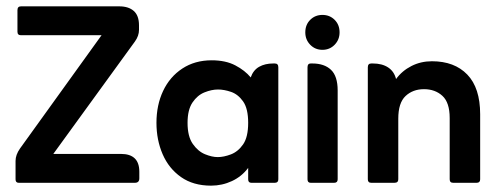

<svg xmlns="http://www.w3.org/2000/svg" viewBox="-20 -576 1577 605"><path d="M148 -91H361Q419 -91 419 -35V-14Q419 0 405 0H39Q29 0 29 -11V-69Q29 -88 43 -108L300 -465H46Q35 -465 35 -476V-544Q35 -556 46 -556H356Q385 -556 401.5 -541.5Q418 -527 418 -496V-482Q418 -463 405 -445Z M762 -47Q742 -20 711 -5.5Q680 9 645 9Q589 9 550.5 -18Q512 -45 492.5 -90Q473 -135 473 -189Q473 -245 494 -289.5Q515 -334 554.5 -360Q594 -386 647 -386Q691 -386 721.5 -370Q752 -354 770 -332Q778 -355 796.5 -365.5Q815 -376 841 -376H846Q857 -376 857 -364V-11Q857 0 846 0H772Q762 0 762 -11ZM666 -81Q685 -81 707.5 -89.5Q730 -98 746 -121Q762 -144 762 -189Q762 -234 746 -256.5Q730 -279 708 -286.5Q686 -294 667 -294Q647 -294 624.5 -285Q602 -276 586.5 -253Q571 -230 571 -189Q571 -146 587.5 -122.5Q604 -99 626 -90Q648 -81 666 -81Z M942 -474Q942 -498 957.5 -513.5Q973 -529 996 -529Q1019 -529 1034.5 -513.5Q1050 -498 1050 -474Q1050 -451 1034.5 -435Q1019 -419 996 -419Q973 -419 957.5 -435Q942 -451 942 -474ZM959 0Q949 0 949 -11V-364Q949 -376 959 -376H964Q1002 -376 1023 -356Q1044 -336 1044 -291V-11Q1044 0 1033 0Z M1228 -327Q1247 -353 1276.5 -368Q1306 -383 1341 -383Q1412 -383 1452.5 -341Q1493 -299 1493 -216V-11Q1493 0 1482 0H1408Q1397 0 1397 -11V-204Q1397 -253 1374 -274Q1351 -295 1316 -295Q1281 -295 1258 -273.5Q1235 -252 1235 -202V-11Q1235 0 1223 0H1150Q1139 0 1139 -11V-364Q1139 -376 1150 -376H1155Q1184 -376 1203 -363.5Q1222 -351 1228 -327Z"/></svg>

Font: Zain
Style: Bold
Weight: 700
Designer: Zain,Boutros
Foundry: Mobile Telecommunications Company (Zain), 2024
Version: Version 1.50; ttfautohint (v1.8.4)